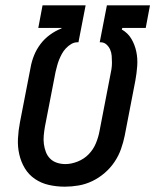

<svg xmlns="http://www.w3.org/2000/svg" viewBox="-20 -690 590 722"><path d="M224 12Q193 12 164 5.5Q135 -1 111.5 -17Q88 -33 73.5 -57Q59 -81 52.5 -109.5Q46 -138 47.5 -168.5Q49 -199 55 -230L95 -436Q99 -459 108 -481.5Q117 -504 132 -524Q147 -544 167.5 -559Q188 -574 211 -583L212 -585H124L140 -670H302L275 -531H271Q259 -531 248 -524.5Q237 -518 228 -508.5Q219 -499 213 -488Q207 -477 202.5 -466Q198 -455 195 -443.5Q192 -432 189 -420L149 -214Q146 -197 144.5 -180.5Q143 -164 145 -148.5Q147 -133 152.5 -118.5Q158 -104 168.5 -93.5Q179 -83 194 -78Q209 -73 226 -73Q248 -73 272 -82.5Q296 -92 313.5 -110Q331 -128 340.5 -151Q350 -174 354 -196L394 -403Q397 -416 399 -429Q401 -442 401 -454.5Q401 -467 400 -480Q399 -493 394 -504Q389 -515 380 -523Q371 -531 358 -531H355L382 -670H544L528 -585H440L438 -579Q461 -566 474 -544Q487 -522 492.5 -496Q498 -470 496 -442Q494 -414 489 -387L449 -180Q444 -155 435 -129.5Q426 -104 410.5 -81Q395 -58 373.5 -39.5Q352 -21 327 -9Q302 3 275.5 7.5Q249 12 224 12Z"/></svg>

Font: Lode Dark
Style: Bold Italic
Weight: 700
Italic angle: -11°
Monospace: yes
Designer: Belleve Invis
Foundry: Belleve Invis
Version: Version 29.2.0; ttfautohint (v1.8.3)